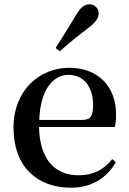

<svg xmlns="http://www.w3.org/2000/svg" viewBox="-20 -859 602 895"><path d="M239 -635 259 -620C296 -653 334 -685 387 -725C424 -752 440 -774 440 -796C440 -823 418 -839 398 -839C373 -839 355 -824 332 -785C296 -724 267 -680 239 -635ZM311 16C406 16 477 -28 520 -103L503 -117C465 -69 417 -42 346 -42C241 -42 165 -110 162 -267H515C519 -284 521 -303 521 -328C521 -449 443 -543 303 -543C165 -543 43 -439 43 -264C43 -81 154 16 311 16ZM163 -300C168 -440 227 -510 299 -510C370 -510 414 -455 414 -369C414 -320 403 -300 364 -300Z"/></svg>

Font: Noto Serif HK SemiBold
Style: Regular
Weight: 600
Designer: Ryoko NISHIZUKA 西塚涼子 (kana & ideographs); Frank Grießhammer (Latin, Greek & Cyrillic); Wenlong ZHANG 张文龙 (bopomofo); San
Foundry: Adobe
Version: Version 2.001;hotconv 1.1.0;makeotfexe 2.6.0